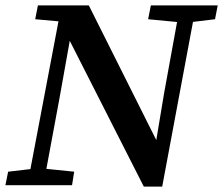

<svg xmlns="http://www.w3.org/2000/svg" viewBox="-35 -684 824 709"><path d="M-15 0 -5 -50 98 -62H121L239 -50L231 0ZM66 0 190 -653H244L185 -323L125 0ZM512 -613 522 -664H769L759 -613L660 -601H637ZM580 -139 529 -88 571 -340 630 -664H689L564 5H496L207 -564L198 -571L184 -605L95 -613L105 -664H293L556 -139Z"/></svg>

Font: Source Serif 4 18pt SemiBold
Style: Italic
Weight: 600
Italic angle: -12°
Designer: Frank Grießhammer
Foundry: Adobe Systems Incorporated
Version: Version 4.004;hotconv 1.0.116;makeotfexe 2.5.65601